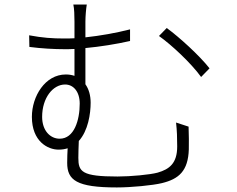

<svg xmlns="http://www.w3.org/2000/svg" viewBox="-20 -797 1040 843"><path d="M165 -284C165 -367 212 -426 266 -426C302 -426 330 -395 330 -342C330 -270 306 -188 242 -188C201 -188 165 -223 165 -284ZM753 -259C757 -223 758 -193 758 -154C758 -80 724 -54 672 -39C639 -30 554 -22 496 -22C339 -22 324 -43 324 -104C324 -124 325 -154 326 -178C367 -223 378 -298 378 -346C378 -378 370 -406 355 -427V-586C420 -592 489 -603 551 -617V-668C488 -652 420 -640 355 -633V-702C355 -725 358 -760 361 -777H302C306 -760 307 -728 307 -702V-629C291 -628 276 -628 261 -628C210 -628 167 -631 108 -642L109 -591C161 -584 220 -581 263 -581C277 -581 292 -581 307 -582V-464C295 -468 283 -470 269 -470C178 -470 120 -374 120 -284C120 -176 190 -140 237 -140C252 -140 265 -142 277 -146C276 -127 275 -106 275 -82C275 -6 316 26 493 26C556 26 650 17 691 7C765 -11 806 -46 809 -141C810 -181 809 -190 808 -241ZM678 -639C732 -601 819 -520 863 -459L900 -497C856 -553 766 -635 712 -674Z"/></svg>

Font: Noto Sans T Chinese Light
Style: Regular
Weight: 300
Designer: Ryoko NISHIZUKA (kana & ideographs); Paul D. Hunt (Latin, Greek & Cyrillic); Wenlong ZHANG (bopomofo); Sandoll Communica
Foundry: Adobe Systems Incorporated
Version: Version 1.000;PS 1;hotconv 1.0.78;makeotf.lib2.5.61930